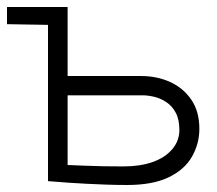

<svg xmlns="http://www.w3.org/2000/svg" viewBox="-20 -520 619 548"><path d="M0 -500V-451L117 -449H145V-500ZM383 -303H173V-500H117V-3Q121 -3 137 -1.5Q153 0 176 1.5Q199 3 226.5 4.5Q254 6 284.5 7Q315 8 343 8Q416 8 461.5 -14Q507 -36 528 -73Q549 -110 549 -152Q549 -202 526 -235.5Q503 -269 465.5 -286Q428 -303 383 -303ZM332 -45Q304 -45 276 -45.5Q248 -46 224.5 -47Q201 -48 187 -48.5Q173 -49 173 -49V-248H386Q401 -248 419 -244Q437 -240 454 -229Q471 -218 481.5 -198.5Q492 -179 492 -149Q492 -118 471.5 -94Q451 -70 415.5 -57.5Q380 -45 332 -45Z"/></svg>

Font: AdventPro_ExpandedRegular
Style: ExpandedRegular
Weight: 400
Width: 7
Designer: VivaRado, Andreas Kalpakidis
Foundry: VivaRado, Andreas Kalpakidis
Version: Version 3.000